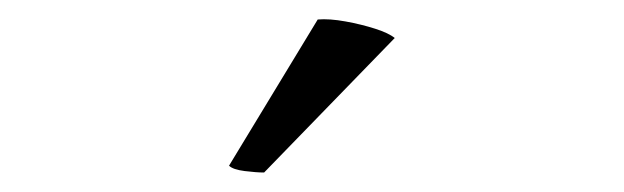

<svg xmlns="http://www.w3.org/2000/svg" viewBox="-20 -740 640 197"><path d="M385 -701 251 -563Q243 -563 231 -564.5Q219 -566 215 -570L306 -720Q318 -721 334.5 -718Q351 -715 365 -710.5Q379 -706 385 -701Z"/></svg>

Font: Arima
Style: Regular
Weight: 400
Designer: Joana Correia and Natanael Gama
Foundry: NDISCOVER
Version: Version 1.101;gftools[0.9.23]